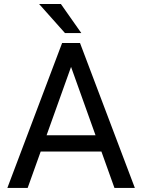

<svg xmlns="http://www.w3.org/2000/svg" viewBox="-20 -922 697 942"><path d="M115.7 0H16.1L284.7 -710.9H372.6L641.6 0H541.5L477.5 -178.7H179.7ZM328.6 -593.8 208.5 -258.3H448.7ZM278.8 -902.3 378.9 -759.8H298.8L171.9 -902.3Z"/></svg>

Font: Bert Sans Medium
Style: Regular
Weight: 500
Designer: Christian Robertson, Adam Twardoch, & Cristiano Sobral
Foundry: Google
Version: Version 12.135;January 10, 2020;FontCreator 12.0.0.2547 64-b